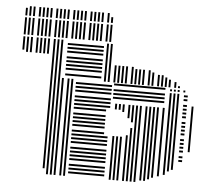

<svg xmlns="http://www.w3.org/2000/svg" viewBox="-50 -751 890 805"><g transform="rotate(5 394.5 -348.0)"><path d="M164 -24H156V-408H164ZM180 0H172V-408H180ZM196 0H188V-408H196ZM212 0H204V-408H212ZM236 0H228V-408H236ZM252 0H244V-408H252ZM416 -12H264V-20H416ZM416 -28H264V-36H416ZM416 -44H264V-52H416ZM416 -68H264V-76H416ZM416 -84H264V-92H416ZM416 -100H264V-108H416ZM416 -116H264V-124H416ZM416 -140H264V-148H416ZM416 -156H264V-164H416ZM416 -172H264V-180H416ZM400 -188H264V-196H400ZM400 -212H264V-220H400ZM400 -228H264V-236H400ZM400 -244H264V-252H400ZM400 -260H264V-268H400ZM400 -284H264V-292H400ZM416 -300H264V-308H416ZM416 -316H264V-324H416ZM416 -332H264V-340H416ZM416 -356H264V-364H416ZM416 -372H264V-380H416ZM416 -388H264V-396H416ZM444 0H436V-184H444ZM444 -296H436V-320H444ZM460 0H452V-184H460ZM460 -296H452V-320H460ZM476 0H468V-184H476ZM476 -288H468V-320H476ZM500 0H492V-192H500ZM500 -264H492V-320H500ZM516 0H508V-224H516ZM516 -248H508V-320H516ZM532 0H524V-320H532ZM548 0H540V-320H548ZM572 -8H564V-320H572ZM588 -8H580V-320H588ZM604 -16H596V-320H604ZM620 -24H612V-320H620ZM644 -32H636V-320H644ZM640 -340H424V-348H640ZM640 -356H424V-364H640ZM640 -372H424V-380H640ZM640 -396H424V-404H640ZM668 -40H660V-384H668ZM684 -56H676V-384H684ZM700 -64H692V-384H700ZM736 -100H720V-108H736ZM736 -116H720V-124H736ZM736 -140H720V-148H736ZM736 -156H720V-164H736ZM736 -172H720V-180H736ZM736 -188H720V-196H736ZM736 -212H720V-220H736ZM736 -228H720V-236H736ZM736 -244H720V-252H736ZM736 -260H720V-268H736ZM736 -284H720V-292H736ZM736 -300H720V-308H736ZM736 -316H720V-324H736ZM736 -332H720V-340H736ZM736 -356H720V-364H736ZM736 -372H720V-380H736ZM668 -392H660V-400H668ZM684 -392H676V-400H684ZM700 -392H692V-400H700ZM724 -392H716V-400H724ZM764 -144H756V-336H764ZM36 -512H28V-568H36ZM52 -504H44V-568H52ZM68 -504H60V-568H68ZM92 -504H84V-568H92ZM108 -504H100V-568H108ZM124 -504H116V-568H124ZM140 -504H132V-568H140ZM164 -408H156V-568H164ZM180 -408H172V-568H180ZM196 -408H188V-568H196ZM368 -420H216V-428H368ZM368 -444H216V-452H368ZM368 -460H216V-468H368ZM368 -476H216V-484H368ZM368 -492H216V-500H368ZM368 -516H216V-524H368ZM368 -532H216V-540H368ZM368 -548H216V-556H368ZM388 -408H380V-568H388ZM404 -408H396V-568H404ZM428 -408H420V-480H428ZM444 -408H436V-480H444ZM460 -408H452V-480H460ZM476 -408H468V-480H476ZM500 -408H492V-480H500ZM516 -408H508V-472H516ZM532 -408H524V-472H532ZM548 -408H540V-472H548ZM572 -408H564V-472H572ZM588 -408H580V-464H588ZM612 -408H604V-456H612ZM628 -408H620V-456H628ZM644 -408H636V-448H644ZM660 -408H652V-440H660ZM684 -408H676V-432H684ZM700 -408H692V-416H700ZM36 -576H28V-648H36ZM52 -576H44V-648H52ZM68 -576H60V-648H68ZM92 -576H84V-648H92ZM108 -576H100V-648H108ZM124 -576H116V-648H124ZM140 -576H132V-648H140ZM164 -576H156V-648H164ZM180 -576H172V-648H180ZM196 -576H188V-648H196ZM212 -576H204V-648H212ZM236 -576H228V-648H236ZM252 -576H244V-648H252ZM268 -576H260V-648H268ZM284 -576H276V-648H284ZM308 -576H300V-648H308ZM324 -576H316V-648H324ZM340 -576H332V-648H340ZM356 -576H348V-648H356ZM380 -576H372V-648H380ZM396 -576H388V-648H396ZM36 -656H28V-688H36ZM52 -656H44V-696H52ZM68 -656H60V-696H68ZM92 -656H84V-696H92ZM108 -656H100V-696H108ZM124 -656H116V-696H124ZM140 -656H132V-696H140ZM164 -656H156V-696H164ZM180 -656H172V-696H180ZM196 -656H188V-696H196ZM212 -656H204V-696H212ZM236 -656H228V-696H236ZM252 -656H244V-696H252ZM268 -656H260V-696H268ZM284 -656H276V-696H284ZM308 -656H300V-696H308ZM324 -656H316V-696H324ZM340 -656H332V-696H340ZM356 -656H348V-696H356ZM380 -656H372V-696H380ZM396 -656H388V-680H396Z"/></g></svg>

Font: Rubik Lines
Style: Regular
Weight: 400
Designer: Hubert and Fischer, NaN
Foundry: Hubert and Fischer, NaN
Version: Version 2.201